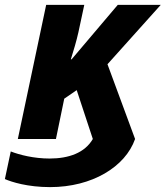

<svg xmlns="http://www.w3.org/2000/svg" viewBox="-49 -569 678 786"><path d="M-29 164C-2 176 64 197 156 197C328 197 464 114 504 0L391 -306L609 -549H433L244 -326H241C252 -361 264 -401 272 -437L296 -549H140L24 0H180L214 -165L265 -200L331 0C298 57 232 80 154 80C90 80 31 65 -5 51Z"/></svg>

Font: Noto Sans SemiCondensed ExtraBold
Style: Italic
Weight: 800
Width: 4
Italic angle: -12°
Designer: Monotype Design Team
Foundry: Monotype Imaging Inc.
Version: Version 2.013